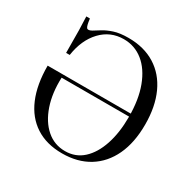

<svg xmlns="http://www.w3.org/2000/svg" viewBox="-162 -884 1059 1060"><g transform="rotate(30 367.5 -354.0)"><path d="M363 14Q264 14 194.5 -31Q125 -76 89 -161Q53 -246 53 -366H620L621 -347H153Q149 -248 175.5 -170.5Q202 -93 252.5 -49Q303 -5 371 -5Q438 -5 485 -48Q532 -91 557.5 -167.5Q583 -244 583 -344Q583 -456 552.5 -536.5Q522 -617 468.5 -660Q415 -703 345 -703Q260 -703 202 -641.5Q144 -580 129 -478H106Q106 -570 105 -621.5Q104 -673 102 -708H125Q130 -664 138.5 -654Q147 -644 170 -657Q188 -668 212 -683Q236 -698 272.5 -710Q309 -722 364 -722Q463 -722 534.5 -677.5Q606 -633 644 -550Q682 -467 682 -353Q682 -238 643.5 -156Q605 -74 533.5 -30Q462 14 363 14Z"/></g></svg>

Font: Playfair Display
Style: Regular
Weight: 400
Designer: Claus Eggers Sørensen
Foundry: Claus Eggers Sørensen
Version: Version 1.203